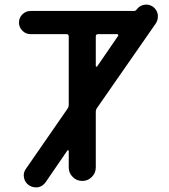

<svg xmlns="http://www.w3.org/2000/svg" viewBox="-20 -800 727 825"><path d="M391.6 -516.6Q391.6 -514.6 393.6 -513.7Q395.5 -512.7 397.5 -514.6L487.3 -645.5Q489.3 -647.5 487.8 -650.4Q486.3 -653.3 483.4 -653.3H401.4Q391.6 -653.3 391.6 -643.6ZM275.4 -151.4Q275.4 -153.3 273.4 -154.3Q271.5 -155.3 269.5 -153.3L175.8 -16.6Q163.1 1 142.6 4.9Q137.7 4.9 132.8 4.9Q118.2 4.9 104.5 -3.9Q86.9 -15.6 83 -37.1Q82 -42 82 -46.9Q82 -61.5 91.8 -75.2L269.5 -332Q275.4 -339.8 275.4 -349.6V-643.6Q275.4 -653.3 265.6 -653.3H111.3Q90.8 -653.3 76.2 -668Q61.5 -682.6 61.5 -703.1Q61.5 -723.6 76.2 -738.3Q90.8 -752.9 111.3 -752.9H556.6Q562.5 -752.9 565.4 -757.8H566.4Q578.1 -775.4 598.6 -779.3Q603.5 -780.3 608.4 -780.3Q623 -780.3 636.7 -771.5Q654.3 -758.8 658.2 -737.3Q658.2 -732.4 658.2 -727.5Q658.2 -712.9 649.4 -699.2L397.5 -336.9Q391.6 -329.1 391.6 -319.3V-80.1Q391.6 -56.6 374.5 -39.6Q357.4 -22.5 333.5 -22.5Q309.6 -22.5 292.5 -39.6Q275.4 -56.6 275.4 -80.1Z"/></svg>

Font: Gen Jyuu GothicX Medium
Style: Regular
Weight: 500
Designer: Ryoko NISHIZUKA (kana &amp; ideographs); Paul D. Hunt (Latin, Greek &amp; Cyrillic); Wenlong ZHANG (bopomofo); Sandoll C
Version: Version 1.058.20140828